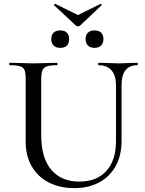

<svg xmlns="http://www.w3.org/2000/svg" viewBox="-20 -945 740 978"><path d="M679.2 -612.8Q599.1 -612.8 599.1 -509.8V-227.1Q599.1 -152.8 569.1 -98.9Q539.1 -44.9 485.1 -15.9Q431.2 13.2 357.9 13.2Q284.7 13.2 228.8 -15.4Q172.9 -43.9 141.8 -97.4Q110.8 -150.9 110.8 -223.1V-543.9Q110.8 -573.7 105 -587.9Q99.1 -602.1 82.5 -607.4Q65.9 -612.8 29.8 -612.8Q26.9 -612.8 26.9 -618.9Q26.9 -625 29.8 -625L80.1 -624Q124 -622.1 150.9 -622.1Q177.7 -622.1 222.2 -624L271 -625Q272.9 -625 272.9 -618.9Q272.9 -612.8 271 -612.8Q235.8 -612.8 219 -606.9Q202.1 -601.1 196 -586.4Q189.9 -571.8 189.9 -542V-257.8Q189.9 -139.6 241.5 -79.8Q293 -20 383.1 -20Q473.1 -20 522 -74.5Q570.8 -128.9 570.8 -226.1V-509.8Q570.8 -560.1 548.3 -586.4Q525.9 -612.8 482.9 -612.8Q480 -612.8 480 -618.9Q480 -625 482.9 -625L527.8 -624Q564 -622.1 584.5 -622.1Q605 -622.1 637.2 -624L679.2 -625Q682.1 -625 682.1 -618.9Q682.1 -612.8 679.2 -612.8ZM428 -713.1Q416 -725.1 416 -746.1Q416 -767.1 428 -778.6Q439.9 -790 461.4 -790Q482.9 -790 494.9 -778.6Q506.8 -767.1 506.8 -746.1Q506.8 -725.1 494.9 -713.1Q482.9 -701.2 461.4 -701.2Q439.9 -701.2 428 -713.1ZM332 -747.1Q332 -701.2 287.1 -701.2Q265.1 -701.2 253.2 -713.1Q241.2 -725.1 241.2 -746.1Q241.2 -767.1 253.2 -778.6Q265.1 -790 287.1 -790Q309.1 -790 320.6 -778.6Q332 -767.1 332 -747.1ZM262.2 -924.8 377 -868.2 491.2 -924.8H493.2Q496.1 -924.8 497.6 -922.4Q499 -919.9 497.1 -918L388.2 -814.9Q384.3 -811 377.2 -811Q370.1 -811 366.2 -814.9L255.9 -918Q254.9 -918 254.9 -919.9Q254.9 -921.9 258.1 -923.8Q261.2 -925.8 262.2 -924.8Z"/></svg>

Font: Cormorant-Medium
Style: Regular
Weight: 500
Designer: Christian Thalmann (Catharsis Fonts)
Version: Version 3.000